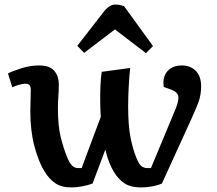

<svg xmlns="http://www.w3.org/2000/svg" viewBox="-20 -811 950 842"><path d="M293 11Q250 11 222.5 -7.5Q195 -26 174 -61Q149 -102 131 -169.5Q113 -237 113 -323Q113 -349 114 -373Q115 -397 115 -416Q115 -432 109 -438Q103 -444 92 -444Q81 -444 63 -439Q45 -434 34 -428L15 -489Q37 -500 75 -512Q113 -524 151 -524Q198 -524 218 -500.5Q238 -477 238 -439Q238 -413 236 -388.5Q234 -364 234 -338Q234 -258 246.5 -208.5Q259 -159 275 -120Q286 -94 297 -84Q308 -74 321 -74H338L422 -299Q420 -328 419.5 -364Q419 -400 420.5 -434.5Q422 -469 426 -496L551 -513Q547 -479 544.5 -432.5Q542 -386 542 -345Q542 -262 552 -210Q562 -158 578 -119Q589 -92 599.5 -83Q610 -74 626 -74H642L749 -331Q765 -369 762 -388Q759 -407 733 -417L698 -430Q692 -474 714.5 -499Q737 -524 777 -524Q815 -524 838.5 -500.5Q862 -477 862 -432Q862 -394 850 -362Q838 -330 819 -289L690 -6Q668 3 644 7Q620 11 598 11Q555 11 527.5 -6Q500 -23 479 -58Q468 -76 458.5 -100Q449 -124 442 -155L386 -6Q364 2 338.5 6.5Q313 11 293 11ZM651 -609 620 -578 484 -682 349 -579 319 -610 434 -758Q459 -791 485 -791Q505 -791 524 -784Z"/></svg>

Font: Literata 12pt SemiBold
Style: Italic
Weight: 600
Italic angle: -2°
Designer: Latin by Veronika Burian and Jose Scaglione. Greek by Irene Vlachou. Cyrillic by Vera Evstafieva
Foundry: TypeTogether
Version: Version 3.002